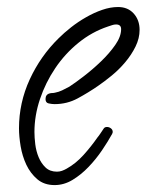

<svg xmlns="http://www.w3.org/2000/svg" viewBox="-20 -494 426 558"><path d="M385.7 -407.2Q385.7 -382.8 374 -358.9Q362.3 -335 344.2 -313.5Q326.2 -292 304.7 -274.4Q283.2 -256.8 264.6 -244.1Q236.3 -224.6 205.6 -208Q174.8 -191.4 138.7 -191.4Q130.9 -191.4 121.6 -193.4Q112.3 -195.3 112.3 -206.1Q112.3 -219.7 125 -222.7Q127.9 -223.6 131.8 -223.6Q135.7 -223.6 139.6 -224.6Q150.4 -226.6 160.6 -231.4Q170.9 -236.3 181.6 -242.2Q198.2 -252.9 223.6 -272.5Q249 -292 273.4 -315.4Q297.9 -338.9 314.9 -363.3Q332 -387.7 332 -409.2Q332 -422.9 317.4 -422.9Q311.5 -422.9 305.7 -420.9Q299.8 -418.9 293.9 -417Q247.1 -401.4 208 -369.6Q168.9 -337.9 140.6 -295.9Q112.3 -253.9 96.2 -206.1Q80.1 -158.2 80.1 -110.4Q80.1 -94.7 82.5 -74.7Q85 -54.7 92.3 -37.1Q99.6 -19.5 112.3 -7.3Q125 4.9 145.5 4.9Q153.3 4.9 160.2 2.4Q167 0 173.8 -3.9Q200.2 -18.6 222.7 -43.5Q245.1 -68.4 262.7 -93.8Q267.6 -99.6 272 -106.4Q276.4 -113.3 281.2 -120.1Q284.2 -125 291 -125Q296.9 -125 302.2 -121.1Q307.6 -117.2 307.6 -110.4Q307.6 -108.4 305.7 -104.5Q293.9 -83 276.4 -57.1Q258.8 -31.2 237.3 -8.8Q215.8 13.7 190.9 28.8Q166 43.9 138.7 43.9Q108.4 43.9 88.4 26.9Q68.4 9.8 56.6 -15.1Q44.9 -40 40 -68.8Q35.2 -97.7 35.2 -121.1Q35.2 -195.3 66.4 -263.2Q97.7 -331.1 150.4 -382.8Q166 -398.4 186.5 -414.6Q207 -430.7 230 -443.8Q252.9 -457 276.9 -465.3Q300.8 -473.6 323.2 -473.6Q351.6 -473.6 368.7 -454.6Q385.7 -435.5 385.7 -407.2Z"/></svg>

Font: Calligraffiti
Style: Regular
Weight: 400
Designer: Dathan Boardman
Foundry: Open Window
Version: Version 1.000